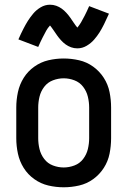

<svg xmlns="http://www.w3.org/2000/svg" viewBox="-20 -786 540 814"><path d="M308 -581Q329 -581 347.5 -592Q366 -603 379 -618Q392 -633 401.5 -648Q411 -663 421 -683Q431 -703 442 -728L358 -760Q348 -737 339 -719.5Q330 -702 323.5 -691Q317 -680 308 -669Q301 -677 293 -689Q285 -701 278 -711Q271 -721 261.5 -731.5Q252 -742 241.5 -749.5Q231 -757 218.5 -761.5Q206 -766 192 -766Q171 -766 152.5 -755Q134 -744 121 -728.5Q108 -713 98.5 -698Q89 -683 79 -663.5Q69 -644 58 -619L142 -587Q152 -610 161 -627.5Q170 -645 176 -656Q182 -667 192 -678Q198 -671 206.5 -658.5Q215 -646 222 -636Q229 -626 238.5 -615.5Q248 -605 258.5 -597.5Q269 -590 281.5 -585.5Q294 -581 308 -581ZM250 8Q283 8 315.5 0.5Q348 -7 375 -26.5Q402 -46 420 -74Q438 -102 444.5 -134.5Q451 -167 451 -200V-330Q451 -363 444.5 -395.5Q438 -428 420 -456Q402 -484 375 -503.5Q348 -523 315.5 -530.5Q283 -538 250 -538Q217 -538 185 -530.5Q153 -523 125.5 -503.5Q98 -484 80.5 -456Q63 -428 56 -395.5Q49 -363 49 -330V-200Q49 -167 56 -134.5Q63 -102 80.5 -74Q98 -46 125.5 -26.5Q153 -7 185 0.5Q217 8 250 8ZM250 -76Q227 -76 204.5 -84.5Q182 -93 167.5 -112Q153 -131 147.5 -154Q142 -177 142 -200V-330Q142 -353 147.5 -376Q153 -399 167.5 -418Q182 -437 204.5 -445.5Q227 -454 250 -454Q273 -454 295.5 -445.5Q318 -437 332.5 -418Q347 -399 352.5 -376Q358 -353 358 -330V-200Q358 -177 352.5 -154Q347 -131 332.5 -112Q318 -93 295.5 -84.5Q273 -76 250 -76Z"/></svg>

Font: Iosevka SS08 Medium
Style: Regular
Weight: 500
Monospace: yes
Designer: Belleve Invis
Foundry: Belleve Invis
Version: Version 3.4.3; ttfautohint (v1.8.3)